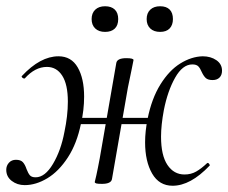

<svg xmlns="http://www.w3.org/2000/svg" viewBox="-34 -580 730 614"><path d="M-14 -37Q-14 -50 -5.5 -59.5Q3 -69 17 -69Q32 -69 39 -61.5Q46 -54 51 -39Q56 -26 61.5 -19.5Q67 -13 80 -13Q110 -13 135.5 -56Q161 -99 172 -158Q183 -210 183 -255Q183 -310 165 -338Q147 -366 116 -366Q78 -366 45 -329H43Q40 -329 37 -332Q34 -335 36 -337Q95 -400 153 -400Q194 -400 214.5 -364.5Q235 -329 235 -271Q235 -228 225 -185Q212 -121 183 -76.5Q154 -32 117.5 -10Q81 12 45 12Q21 12 3.5 -1.5Q-14 -15 -14 -37ZM269 2 274 -19Q276 -29 279 -43Q282 -57 285 -74L338 -379Q341 -394 370 -394Q393 -394 393 -388L387 -358L375 -300L324 -7Q321 8 292 8Q278 8 273.5 6.5Q269 5 269 2ZM186 -203H480L476 -183H183ZM430 -125Q430 -160 438 -200Q451 -265 479 -310Q507 -355 542.5 -377Q578 -399 614 -400Q640 -400 658 -387.5Q676 -375 676 -354Q676 -340 668 -332Q660 -324 646 -324Q631 -324 624 -330.5Q617 -337 611 -350Q606 -362 600 -368Q594 -374 581 -374Q550 -374 526 -331.5Q502 -289 490 -228Q481 -180 481 -143Q481 -83 501.5 -52.5Q522 -22 556 -22Q577 -22 593.5 -31.5Q610 -41 628 -58L630 -59Q633 -59 635.5 -55Q638 -51 636 -50Q575 14 518 14Q475 14 452.5 -25Q430 -64 430 -125ZM259 -519Q259 -538 270.5 -549Q282 -560 302 -560Q322 -560 333 -549.5Q344 -539 344 -519Q344 -499 333 -488.5Q322 -478 302 -478Q282 -478 270.5 -489Q259 -500 259 -519ZM435 -519Q435 -538 446.5 -549Q458 -560 478 -560Q498 -560 508.5 -549.5Q519 -539 519 -519Q519 -500 508.5 -489Q498 -478 478 -478Q458 -478 446.5 -489Q435 -500 435 -519Z"/></svg>

Font: Cormorant Garamond
Style: Italic
Weight: 400
Italic angle: -10°
Designer: Christian Thalmann (Catharsis Fonts)
Foundry: Catharsis Fonts
Version: Version 4.000